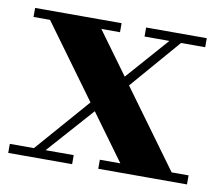

<svg xmlns="http://www.w3.org/2000/svg" viewBox="-58 -518 672 586"><g transform="rotate(10 278.0 -225.0)"><path d="M354 -15 44 -440H203L513 -15ZM2 0V-28H200V0ZM68 -18 238 -213 256 -189 104 -18ZM281 0V-28H556V0ZM6 -422V-450H274V-422ZM295 -227 274 -248 435 -431H471ZM350 -422V-450H538V-422Z"/></g></svg>

Font: Libre Bodoni SemiBold
Style: Regular
Weight: 600
Designer: Pablo Impallari, Rodrigo Fuenzalida
Foundry: Impallari Type
Version: Version 2.005;gftools[0.9.23]